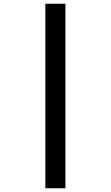

<svg xmlns="http://www.w3.org/2000/svg" viewBox="-20 -777 591 1024"><path d="M329 227V-757H222V227Z"/></svg>

Font: BC Sans
Style: Bold Italic
Weight: 700
Italic angle: -12°
Designer: Monotype Design Team
Province of B.C.
Foundry: Monotype Imaging Inc.
Version: Version 2.000;GOOG;noto-source:20170915:90ef993387c0